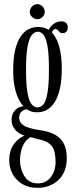

<svg xmlns="http://www.w3.org/2000/svg" viewBox="-20 -657 363 926"><path d="M162 249Q118.5 249 87.8 230.8Q57 212.5 40.8 182.2Q24.5 152 24.5 116Q24.5 88.5 31.8 67.8Q39 47 50.8 32.8Q62.5 18.5 75.5 9.5Q88.5 0.5 99 -3Q94 -4 83.8 -8.5Q73.5 -13 62.5 -22Q51.5 -31 43.8 -45.2Q36 -59.5 36 -79Q36 -100.5 44.8 -114.5Q53.5 -128.5 65.5 -135.8Q77.5 -143 87 -143.5Q88.5 -143.5 91.2 -143.8Q94 -144 94.5 -143.5Q87 -150 78.2 -163.8Q69.5 -177.5 61.5 -198.5Q53.5 -219.5 48.5 -249Q43.5 -278.5 43.5 -316Q43.5 -376 53.2 -416.5Q63 -457 80 -481.5Q97 -506 118.5 -516.5Q140 -527 163.5 -527Q202.5 -527 227.8 -502.5Q253 -478 265.5 -432.8Q278 -387.5 278 -325.5Q278 -269 268.8 -228.8Q259.5 -188.5 243.2 -163.5Q227 -138.5 205.8 -127Q184.5 -115.5 161 -115.5Q138.5 -115.5 126 -121.2Q113.5 -127 111 -128.5Q110.5 -129 109.5 -129.2Q108.5 -129.5 107 -129.5Q97.5 -129.5 85 -119.5Q72.5 -109.5 72.5 -90Q72.5 -65.5 94.8 -51.5Q117 -37.5 171.5 -29.5Q238 -20.5 270 11.2Q302 43 302 106.5Q302 143 290.2 170Q278.5 197 258.2 214.5Q238 232 213.2 240.5Q188.5 249 162 249ZM162 227.5Q202 227.5 225 197.2Q248 167 248 124Q248 73.5 231.5 50Q215 26.5 181 18.5Q168.5 15.5 158 12.8Q147.5 10 139.8 7.8Q132 5.5 127.5 4.5Q110 13.5 98.8 31Q87.5 48.5 82 70Q76.5 91.5 76.5 114Q76.5 141.5 85.5 167.5Q94.5 193.5 113.2 210.5Q132 227.5 162 227.5ZM161 -139Q176.5 -139 188.8 -153Q201 -167 208.5 -206.8Q216 -246.5 216 -323.5Q216 -397.5 208.8 -436.2Q201.5 -475 189.5 -489.5Q177.5 -504 162.5 -504Q147.5 -504 134.5 -489.5Q121.5 -475 113.5 -435.2Q105.5 -395.5 105.5 -320.5Q105.5 -245 113.2 -205.8Q121 -166.5 133.8 -152.8Q146.5 -139 161 -139ZM210 -495.5Q213.5 -520.5 233 -537.2Q252.5 -554 274.5 -554Q291.5 -554 299.2 -546Q307 -538 307 -524.5Q307 -512 300.2 -504.5Q293.5 -497 281.5 -497Q272.5 -497 267.5 -502Q262.5 -507 258.5 -512Q254.5 -517 247 -517Q240.5 -517 235.2 -510.5Q230 -504 230 -494.5ZM160 -564.5Q146 -564.5 134.8 -575.2Q123.5 -586 123.5 -600Q123.5 -614.5 134.8 -625.8Q146 -637 160 -637Q174 -637 185 -625.8Q196 -614.5 196 -600Q196 -586 185 -575.2Q174 -564.5 160 -564.5Z"/></svg>

Font: Imbue 48pt Light
Style: Regular
Weight: 300
Designer: Tyler Finck
Foundry: Etcetera Type Company
Version: Version 1.102